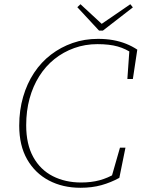

<svg xmlns="http://www.w3.org/2000/svg" viewBox="-20 -875 671 909"><path d="M361 14Q277 14 211.5 -20.5Q146 -55 108.5 -120.5Q71 -186 71 -280Q71 -353 89.5 -416.5Q108 -480 141.5 -530.5Q175 -581 221.5 -616.5Q268 -652 324 -671.5Q380 -691 444 -691Q483 -691 516 -685Q549 -679 577.5 -667.5Q606 -656 630 -640L609 -501H583L593 -643L610 -620Q576 -644 537 -655Q498 -666 441 -666Q383 -666 331.5 -647.5Q280 -629 238 -595.5Q196 -562 166 -514.5Q136 -467 120 -408.5Q104 -350 104 -282Q104 -192 137.5 -131.5Q171 -71 230 -41Q289 -11 364 -11Q412 -11 451 -21.5Q490 -32 527 -54L507 -33L548 -176H574L545 -33Q505 -11 460.5 1.5Q416 14 361 14ZM361 -855 467 -757H454L597 -855L609 -840L467 -730H449L346 -841Z"/></svg>

Font: Source Serif 4 ExtraLight
Style: Italic
Weight: 250
Italic angle: -12°
Designer: Frank Grießhammer
Foundry: Adobe Systems Incorporated
Version: Version 4.004;hotconv 1.0.116;makeotfexe 2.5.65601